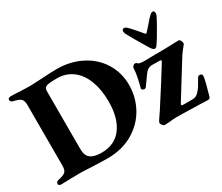

<svg xmlns="http://www.w3.org/2000/svg" viewBox="-116 -954 1435 1243"><g transform="rotate(-30 601.5 -332.0)"><path d="M18 0ZM250 3Q205 0 179 0L113 1Q61 3 38 3Q30 3 24 -1Q18 -5 18 -11Q18 -28 39 -32Q78 -40 91.5 -53Q105 -66 105 -97V-551Q105 -584 92 -597Q79 -610 39 -619Q18 -624 18 -640Q18 -647 24 -651Q30 -655 38 -655Q75 -655 112 -652Q160 -650 180 -650Q197 -650 273 -654Q341 -659 384 -659Q484 -659 565.5 -618Q647 -577 693.5 -503Q740 -429 740 -336Q740 -245 697 -166.5Q654 -88 572.5 -40.5Q491 7 382 7Q334 7 250 3ZM572 -309Q572 -398 546.5 -465Q521 -532 472 -569Q423 -606 356 -606Q301 -606 280 -599.5Q259 -593 259 -568V-132Q259 -84 286 -64Q313 -44 367 -44Q467 -44 519.5 -115Q572 -186 572 -309ZM787 -23Q787 -32 812 -67Q824 -83 828 -90L860 -140Q924 -238 999 -360Q1001 -364 1001 -366Q1001 -372 989 -372L934 -373Q908 -373 889 -354Q883 -348 868 -327Q853 -306 846 -296L825 -267Q820 -262 814 -262Q806 -262 799.5 -266.5Q793 -271 794 -277Q801 -301 810 -343.5Q819 -386 819 -411Q819 -421 826.5 -429Q834 -437 842 -437Q851 -437 861 -427Q868 -420 909 -420L950 -421Q1072 -421 1160 -425Q1168 -425 1174 -415.5Q1180 -406 1180 -395Q1180 -388 1178 -386Q1161 -366 1136 -332L970 -64Q967 -60 967 -56Q967 -49 984 -49H1047Q1062 -49 1074 -54Q1086 -59 1097 -72Q1111 -87 1120.5 -101.5Q1130 -116 1151 -154Q1157 -163 1167 -163Q1175 -163 1180.5 -159Q1186 -155 1186 -148Q1186 -135 1175 -91.5Q1164 -48 1153 -11Q1152 -4 1146.5 0.5Q1141 5 1134 5L1084 3Q1065 3 1010 1Q955 -1 898 -1Q878 -1 844 3L810 5Q805 5 796 -5Q787 -15 787 -23ZM966 -494Q966 -494 948 -524Q908 -590 886 -632Q880 -644 880 -655Q880 -671 896 -671Q904 -671 913 -663.5Q922 -656 937 -639Q934 -642 961 -612Q976 -593 996 -571Q1000 -567 1002 -567.5Q1004 -568 1007 -571Q1025 -590 1043 -611Q1061 -632 1067 -639Q1096 -671 1107 -671Q1114 -671 1118 -665.5Q1122 -660 1122 -652Q1122 -641 1117 -632Q1101 -599 1052 -516Q1052 -516 1037 -492Q1024 -471 1017.5 -463Q1011 -455 1002 -455Q994 -455 986 -464Q978 -473 966 -494Z"/></g></svg>

Font: EB Garamond
Style: Bold
Weight: 700
Designer: Georg Duffner and Octavio Pardo
Foundry: Georg Duffner
Version: Version 1.000; ttfautohint (v1.6)